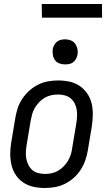

<svg xmlns="http://www.w3.org/2000/svg" viewBox="-20 -929 540 957"><path d="M203 8Q174 8 146.5 2Q119 -4 96.5 -19Q74 -34 59 -56.5Q44 -79 37.5 -106Q31 -133 31 -161.5Q31 -190 36 -219L56 -339Q60 -364 68 -389Q76 -414 91 -436.5Q106 -459 126 -477Q146 -495 170 -507Q194 -519 219.5 -523.5Q245 -528 270 -528Q299 -528 326.5 -522Q354 -516 376.5 -501Q399 -486 414.5 -463.5Q430 -441 436.5 -414Q443 -387 442.5 -358.5Q442 -330 438 -301L418 -181Q414 -156 405.5 -131Q397 -106 382.5 -83.5Q368 -61 348 -43Q328 -25 304 -13Q280 -1 254 3.5Q228 8 203 8ZM204 -62Q221 -62 237.5 -65.5Q254 -69 269.5 -78Q285 -87 297.5 -100Q310 -113 319 -128Q328 -143 333 -159.5Q338 -176 340 -192L360 -312Q363 -330 364 -347.5Q365 -365 362.5 -381.5Q360 -398 352.5 -413Q345 -428 332.5 -438.5Q320 -449 303.5 -453.5Q287 -458 270 -458Q253 -458 236 -454.5Q219 -451 203.5 -442Q188 -433 175.5 -420Q163 -407 154 -392Q145 -377 140.5 -360.5Q136 -344 133 -328L113 -208Q110 -190 109 -172.5Q108 -155 111 -138.5Q114 -122 121.5 -107Q129 -92 141 -81.5Q153 -71 170 -66.5Q187 -62 204 -62ZM304 -608Q289 -608 275.5 -613Q262 -618 254 -629.5Q246 -641 243.5 -655.5Q241 -670 243 -685Q245 -695 250.5 -705Q256 -715 264.5 -721.5Q273 -728 283.5 -730.5Q294 -733 305 -733Q320 -733 333.5 -727.5Q347 -722 355 -710.5Q363 -699 366 -684.5Q369 -670 366 -655Q364 -645 358.5 -635Q353 -625 344.5 -618.5Q336 -612 325.5 -610Q315 -608 304 -608ZM189 -841 188 -909H488L489 -841Z"/></svg>

Font: Iosevka Curly
Style: Italic
Weight: 400
Italic angle: -9°
Monospace: yes
Designer: Belleve Invis
Foundry: Belleve Invis
Version: Version 22.1.2; ttfautohint (v1.8.4)